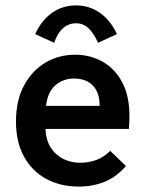

<svg xmlns="http://www.w3.org/2000/svg" viewBox="-20 -678 540 709"><path d="M271 11Q204 11 151.5 -17Q99 -45 69 -99Q39 -153 39 -229Q39 -307 68.5 -362Q98 -417 147.5 -446.5Q197 -476 258 -476Q312 -476 357.5 -451Q403 -426 430.5 -375.5Q458 -325 458 -250Q458 -240 457.5 -226Q457 -212 456 -202H148Q150 -158 169 -130.5Q188 -103 216 -90Q244 -77 276 -77Q307 -77 335 -87Q363 -97 387 -121L445 -65Q411 -25 367 -7Q323 11 271 11ZM150 -287H348Q348 -336 323 -362Q298 -388 253 -388Q214 -388 185 -363.5Q156 -339 150 -287ZM180 -520 110 -552Q133 -603 172 -630.5Q211 -658 261 -658Q310 -658 349 -630.5Q388 -603 412 -552L342 -520Q326 -556 306.5 -574Q287 -592 261 -592Q205 -592 180 -520Z"/></svg>

Font: Inconsolata
Style: Bold
Weight: 700
Monospace: yes
Designer: Raph Levien, Cyreal, Brenton Simpson
Foundry: Raph Levien, Cyreal, Google
Version: Version 3.100; ttfautohint (v1.8.4.7-5d5b)